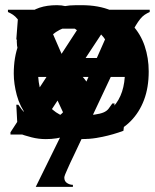

<svg xmlns="http://www.w3.org/2000/svg" viewBox="-20 -520 599 742"><path d="M50.8 -115.2Q56.6 -106.4 64.5 -96.2Q72.3 -85.9 84 -78.1Q95.7 -70.3 112.8 -64.5Q129.9 -58.6 154.3 -58.6Q196.3 -58.6 219.7 -82Q243.2 -105.5 243.2 -132.8Q243.2 -158.2 228.5 -175.8Q213.9 -193.4 191.9 -207.5Q169.9 -221.7 144 -235.4Q118.2 -249 96.2 -266.1Q74.2 -283.2 59.6 -305.2Q44.9 -327.1 44.9 -359.4Q44.9 -421.9 84 -460.9Q123 -500 200.2 -500Q217.8 -500 233.9 -496.1Q250 -492.2 262.7 -487.8Q275.4 -483.4 284.7 -479Q293.9 -474.6 299.8 -474.6Q301.8 -474.6 304.2 -476.6Q306.6 -478.5 308.6 -480.5H317.4V-373H308.6Q293.9 -391.6 272 -407.2Q250 -422.9 208 -422.9Q174.8 -422.9 155.8 -405.8Q136.7 -388.7 136.7 -368.2Q136.7 -344.7 151.4 -329.1Q166 -313.5 188 -299.3Q210 -285.2 235.8 -271Q261.7 -256.8 283.7 -238.3Q305.7 -219.7 320.3 -194.8Q335 -169.9 335 -132.8Q335 -102.5 323.7 -75.7Q312.5 -48.8 290 -27.8Q267.6 -6.8 234.4 5.4Q201.2 17.6 157.2 17.6Q128.9 17.6 102.1 10.7Q75.2 3.9 48.8 -5.9L43 -115.2Z M127 -244.1Q127 -156.2 171.9 -107.4Q216.8 -58.6 294.9 -58.6Q373 -58.6 418 -107.4Q462.9 -156.2 462.9 -244.1Q462.9 -328.1 419.4 -375.5Q376 -422.9 294.9 -422.9Q216.8 -422.9 171.9 -375.5Q127 -328.1 127 -244.1ZM294.9 17.6Q235.4 17.6 187 0Q138.7 -17.6 105.5 -51.8Q72.3 -85.9 53.7 -133.8Q35.2 -181.6 35.2 -244.1Q35.2 -295.9 51.3 -342.3Q67.4 -388.7 99.6 -423.8Q131.8 -459 180.7 -479.5Q229.5 -500 294.9 -500Q361.3 -500 409.7 -479.5Q458 -459 490.7 -423.8Q523.4 -388.7 539.1 -342.3Q554.7 -295.9 554.7 -244.1Q554.7 -181.6 536.6 -133.8Q518.6 -85.9 484.9 -51.8Q451.2 -17.6 403.3 0Q355.5 17.6 294.9 17.6Z M241.2 -47.9 85.9 -382.8Q74.2 -407.2 64.9 -421.9Q55.7 -436.5 47.4 -446.8Q39.1 -457 30.3 -462.9Q21.5 -468.8 10.7 -473.6V-482.4H193.4V-473.6Q185.5 -468.8 177.2 -465.3Q168.9 -461.9 168.9 -445.3Q168.9 -430.7 177.2 -408.2Q185.5 -385.7 194.3 -366.2L289.1 -148.4L385.7 -367.2Q394.5 -386.7 402.3 -410.2Q410.2 -433.6 410.2 -451.2Q410.2 -461.9 401.4 -466.8Q392.6 -471.7 384.8 -473.6V-482.4H558.6V-473.6Q547.9 -468.8 539.1 -462.9Q530.3 -457 522 -446.8Q513.7 -436.5 504.9 -421.9Q496.1 -407.2 483.4 -382.8L264.6 82Q258.8 92.8 252.9 106.4Q247.1 120.1 241.2 132.3Q235.4 144.5 231.9 153.8Q228.5 163.1 228.5 166Q228.5 180.7 239.3 187.5Q250 194.3 261.7 194.3V202.1H118.2Z M409.2 -295.9Q407.2 -311.5 401.4 -334Q395.5 -356.4 379.9 -376.5Q364.3 -396.5 338.4 -409.7Q312.5 -422.9 272.5 -422.9Q231.4 -422.9 204.1 -409.7Q176.8 -396.5 160.6 -376.5Q144.5 -356.4 136.2 -334Q127.9 -311.5 126 -295.9ZM457 -14.6Q418 0 376 8.8Q334 17.6 292 17.6Q213.9 17.6 164.1 -7.3Q114.3 -32.2 85.4 -70.3Q56.6 -108.4 44.9 -152.3Q33.2 -196.3 33.2 -235.4Q33.2 -298.8 51.8 -348.1Q70.3 -397.5 102.5 -431.2Q134.8 -464.8 179.2 -482.4Q223.6 -500 274.4 -500Q336.9 -500 378.4 -481Q419.9 -461.9 444.3 -433.1Q468.8 -404.3 480.5 -370.1Q492.2 -335.9 496.6 -305.2Q501 -274.4 500.5 -251.5Q500 -228.5 501 -222.7H125Q126 -204.1 130.9 -176.3Q135.7 -148.4 152.3 -122.1Q168.9 -95.7 201.7 -77.1Q234.4 -58.6 290 -58.6Q323.2 -58.6 350.6 -64.9Q377.9 -71.3 399.4 -80.1Q420.9 -88.9 436.5 -100.1Q452.1 -111.3 460.9 -120.1L468.8 -116.2Z M20.5 -8.8 281.2 -409.2H217.8Q184.6 -409.2 158.7 -408.7Q132.8 -408.2 112.3 -404.3Q91.8 -400.4 76.7 -391.6Q61.5 -382.8 50.8 -367.2H43L51.8 -482.4H422.9V-465.8L164.1 -73.2H288.1Q324.2 -74.2 345.7 -77.1Q367.2 -80.1 379.9 -85.4Q392.6 -90.8 399.4 -99.6Q406.2 -108.4 414.1 -120.1H422.9L406.2 0H20.5Z"/></svg>

Font: Padauk Grand Pro
Style: Regular
Weight: 400
Designer: Debbi Hosken
Foundry: SIL
Version: Version 2.8.2